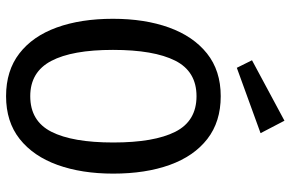

<svg xmlns="http://www.w3.org/2000/svg" viewBox="-188 -790 990 655"><g transform="rotate(90 307.5 -462.0)"><path d="M571.8 -352.8Q571.8 -245.1 542.1 -162.6Q512.3 -80 453.6 -33.6Q394.9 12.8 307.7 12.8Q220.5 12.8 161.8 -32.6Q103.1 -77.9 73.3 -160Q43.6 -242.1 43.6 -351.8Q43.6 -460 73.3 -542.8Q103.1 -625.6 161.8 -672.6Q220.5 -719.5 307.7 -719.5Q394.9 -719.5 453.6 -673.8Q512.3 -628.2 542.1 -545.6Q571.8 -463.1 571.8 -352.8ZM465.6 -352.8Q465.6 -492.3 429 -564.6Q392.3 -636.9 307.7 -636.9Q223.1 -636.9 186.4 -564.1Q149.7 -491.3 149.7 -351.8Q149.7 -212.8 187.4 -141.3Q225.1 -69.7 307.7 -69.7Q392.3 -69.7 429 -141.8Q465.6 -213.8 465.6 -352.8ZM391.3 -936.9 433.8 -855.4 210.8 -774.4 185.1 -826.2Z"/></g></svg>

Font: Fira Code Retina
Style: Regular
Weight: 450
Monospace: yes
Designer: Carrois Corporate, Edenspiekermann AG, Nikita Prokopov
Foundry: Carrois Corporate, Edenspiekermann AG, Nikita Prokopov
Version: Version 6.002